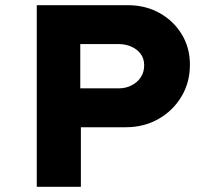

<svg xmlns="http://www.w3.org/2000/svg" viewBox="-20 -720 830 740"><path d="M121.7 0V-700H472.9Q540.5 -700 594.5 -670.1Q648.4 -640.1 680.2 -588.3Q712 -536.4 712 -470.6Q712 -402.2 679.2 -347.6Q646.4 -293 590.5 -261.3Q534.5 -229.6 464.9 -229.6H291.7V0ZM289.4 -379.5H438.1Q464.5 -379.5 487 -390.9Q509.4 -402.3 522.6 -422.2Q535.7 -442.1 535.7 -468.4Q535.7 -493.6 522.6 -511.7Q509.4 -529.8 487 -539.9Q464.5 -550.1 438.1 -550.1H289.4Z"/></svg>

Font: Lexend Exa
Style: Regular
Weight: 400
Designer: Bonnie Shaver-Troup, Thomas Jockin
Foundry: Lexend
Version: Version 1.007